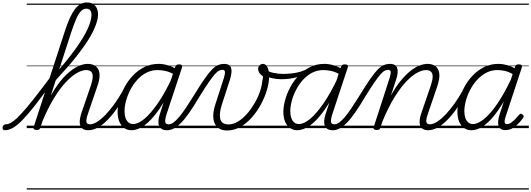

<svg xmlns="http://www.w3.org/2000/svg" viewBox="-216 -1035 4292 1551"><path d="M-176 17Q-187 17 -192 9.5Q-197 2 -195.5 -7Q-194 -16 -187 -23.5Q-180 -31 -168 -31Q-145 -31 -115 -51.5Q-85 -72 -43 -117.5Q-1 -163 57 -236.5Q115 -310 194 -416Q206 -432 211.5 -425Q217 -418 215.5 -401Q214 -384 204 -369Q126 -259 67.5 -184.5Q9 -110 -34.5 -65.5Q-78 -21 -112 -2Q-146 17 -176 17ZM497 17Q470 17 454.5 7Q439 -3 432.5 -21Q426 -39 428.5 -63.5Q431 -88 440 -117L518 -344Q532 -386 533 -413.5Q534 -441 521 -455Q508 -469 479 -469Q447 -469 405.5 -445.5Q364 -422 316.5 -372Q269 -322 219.5 -241Q170 -160 122 -44L131 -134Q176 -238 223.5 -311.5Q271 -385 319 -431Q367 -477 411 -498Q455 -519 493 -519Q531 -519 556.5 -500.5Q582 -482 587.5 -442.5Q593 -403 571 -340L495 -118Q479 -72 482 -51.5Q485 -31 511 -31Q521 -31 525.5 -23.5Q530 -16 528.5 -7Q527 2 519 9.5Q511 17 497 17ZM80 15Q68 15 60 10Q52 5 55 -6L309 -787Q348 -906 389 -960.5Q430 -1015 485 -1015Q516 -1015 536 -1002.5Q556 -990 566 -968Q576 -946 576 -917Q576 -895 569 -868Q562 -841 548.5 -809.5Q535 -778 514.5 -742Q494 -706 466 -666Q438 -626 403.5 -582Q369 -538 326.5 -489.5Q284 -441 235 -388L110 -4Q106 6 100.5 10.5Q95 15 80 15ZM262 -474Q306 -525 342 -571Q378 -617 407 -658.5Q436 -700 458 -737Q480 -774 494 -806Q508 -838 515.5 -865.5Q523 -893 523 -915Q523 -931 518.5 -942Q514 -953 505 -959Q496 -965 481 -965Q459 -965 439.5 -946.5Q420 -928 401 -885.5Q382 -843 358 -770ZM0 486H676V496H0ZM0 -20H676V0H0ZM0 -505H676V-500H0ZM0 -1006H676V-996H0Z M498 17Q487 17 482 9.5Q477 2 478.5 -7Q480 -16 488.5 -23.5Q497 -31 512 -31Q537 -31 569 -51Q601 -71 636.5 -108Q672 -145 708.5 -195.5Q745 -246 779 -307Q784 -316 793 -315Q802 -314 808 -307.5Q814 -301 809 -292Q772 -222 733 -165Q694 -108 654 -67.5Q614 -27 575 -5Q536 17 498 17ZM676 486V496ZM676 -20V0ZM676 -505V-500ZM676 -1006V-996Z M846 17Q813 17 787.5 -1Q762 -19 748 -52.5Q734 -86 734 -131Q734 -175 748.5 -227.5Q763 -280 790.5 -331.5Q818 -383 858.5 -425.5Q899 -468 951 -493.5Q1003 -519 1066 -519Q1102 -519 1142 -507Q1182 -495 1214 -472L1200 -428Q1157 -454 1122 -461.5Q1087 -469 1057 -469Q1008 -469 966.5 -447.5Q925 -426 892.5 -390Q860 -354 837 -309.5Q814 -265 802 -220Q790 -175 790 -136Q790 -106 798 -82.5Q806 -59 821.5 -46Q837 -33 860 -33Q900 -33 950.5 -75Q1001 -117 1058.5 -200Q1116 -283 1174 -407L1192 -369Q1129 -236 1069 -150.5Q1009 -65 953 -24Q897 17 846 17ZM1133 17Q1106 17 1090.5 7Q1075 -3 1068.5 -20.5Q1062 -38 1064 -62.5Q1066 -87 1076 -116L1199 -494Q1204 -506 1210.5 -510.5Q1217 -515 1230 -515Q1248 -515 1253 -508Q1258 -501 1254 -489L1131 -117Q1116 -71 1118.5 -51Q1121 -31 1146 -31Q1156 -31 1160.5 -23.5Q1165 -16 1163.5 -7Q1162 2 1154.5 9.5Q1147 17 1133 17ZM676 486H1311V496H676ZM676 -20H1311V0H676ZM676 -505H1311V-500H676ZM676 -1006H1311V-996H676Z M1133 17Q1122 17 1118 9.5Q1114 2 1116.5 -7Q1119 -16 1127 -23.5Q1135 -31 1147 -31Q1165 -31 1186 -46Q1207 -61 1232 -91Q1257 -121 1286.5 -165Q1316 -209 1352 -267Q1402 -349 1437 -399Q1472 -449 1498 -475Q1524 -501 1547 -510Q1570 -519 1595 -519Q1605 -519 1607 -511.5Q1609 -504 1605.5 -495Q1602 -486 1596 -478.5Q1590 -471 1584 -471Q1569 -471 1554.5 -464.5Q1540 -458 1520.5 -436.5Q1501 -415 1470.5 -371Q1440 -327 1394 -252Q1349 -176 1312.5 -124Q1276 -72 1245.5 -41.5Q1215 -11 1188 3Q1161 17 1133 17ZM1311 486H1411V496H1311ZM1311 -20H1411V0H1311ZM1311 -505H1411V-500H1311ZM1311 -1006H1411V-996H1311Z M1618 19Q1579 19 1553.5 2.5Q1528 -14 1516.5 -42.5Q1505 -71 1507 -109.5Q1509 -148 1524 -193L1593 -407Q1603 -439 1601 -455Q1599 -471 1581 -471Q1571 -471 1567 -478.5Q1563 -486 1565 -495Q1567 -504 1574.5 -511.5Q1582 -519 1594 -519Q1618 -519 1632 -510.5Q1646 -502 1651 -485.5Q1656 -469 1653.5 -446.5Q1651 -424 1643 -396L1577 -193Q1566 -159 1562 -129.5Q1558 -100 1562.5 -77.5Q1567 -55 1583.5 -42.5Q1600 -30 1631 -30Q1668 -30 1705.5 -52.5Q1743 -75 1776.5 -112.5Q1810 -150 1837.5 -196Q1865 -242 1882 -290Q1899 -338 1903 -381Q1905 -390 1907 -399.5Q1909 -409 1908 -419Q1888 -432 1878.5 -447Q1869 -462 1869 -478Q1869 -495 1880.5 -507Q1892 -519 1908 -519Q1920 -519 1929.5 -511.5Q1939 -504 1945.5 -490Q1952 -476 1955 -457.5Q1958 -439 1958 -418Q1958 -369 1941 -310.5Q1924 -252 1893 -194Q1862 -136 1819.5 -87.5Q1777 -39 1726 -10Q1675 19 1618 19ZM1411 486H2015V496H1411ZM1411 -20H2015V0H1411ZM1411 -505H2015V-500H1411ZM1411 -1006H2015V-996H1411Z M2055 -395Q2018 -395 1979 -404Q1940 -413 1908 -434Q1903 -438 1903.5 -446Q1904 -454 1908.5 -461Q1913 -468 1919.5 -471.5Q1926 -475 1933 -470Q1956 -454 1994.5 -446Q2033 -438 2070 -438Q2105 -438 2141.5 -442Q2178 -446 2211.5 -456Q2245 -466 2272 -481Q2283 -487 2287.5 -481Q2292 -475 2291 -465.5Q2290 -456 2282 -451Q2229 -423 2173 -409Q2117 -395 2055 -395ZM2015 486V496ZM2015 -20V0ZM2015 -505V-500ZM2015 -1006V-996Z M2185 17Q2152 17 2126.5 -1Q2101 -19 2087 -52.5Q2073 -86 2073 -131Q2073 -175 2087.5 -227.5Q2102 -280 2129.5 -331.5Q2157 -383 2197.5 -425.5Q2238 -468 2290 -493.5Q2342 -519 2405 -519Q2441 -519 2481 -507Q2521 -495 2553 -472L2539 -428Q2496 -454 2461 -461.5Q2426 -469 2396 -469Q2347 -469 2305.5 -447.5Q2264 -426 2231.5 -390Q2199 -354 2176 -309.5Q2153 -265 2141 -220Q2129 -175 2129 -136Q2129 -106 2137 -82.5Q2145 -59 2160.5 -46Q2176 -33 2199 -33Q2239 -33 2289.5 -75Q2340 -117 2397.5 -200Q2455 -283 2513 -407L2531 -369Q2468 -236 2408 -150.5Q2348 -65 2292 -24Q2236 17 2185 17ZM2472 17Q2445 17 2429.5 7Q2414 -3 2407.5 -20.5Q2401 -38 2403 -62.5Q2405 -87 2415 -116L2538 -494Q2543 -506 2549.5 -510.5Q2556 -515 2569 -515Q2587 -515 2592 -508Q2597 -501 2593 -489L2470 -117Q2455 -71 2457.5 -51Q2460 -31 2485 -31Q2495 -31 2499.5 -23.5Q2504 -16 2502.5 -7Q2501 2 2493.5 9.5Q2486 17 2472 17ZM2015 486H2650V496H2015ZM2015 -20H2650V0H2015ZM2015 -505H2650V-500H2015ZM2015 -1006H2650V-996H2015Z M2472 17Q2461 17 2457 9.5Q2453 2 2455.5 -7Q2458 -16 2466 -23.5Q2474 -31 2486 -31Q2504 -31 2525 -46Q2546 -61 2571 -91Q2596 -121 2625.5 -165Q2655 -209 2691 -267Q2741 -349 2776 -399Q2811 -449 2837 -475Q2863 -501 2886 -510Q2909 -519 2934 -519Q2944 -519 2946 -511.5Q2948 -504 2944.5 -495Q2941 -486 2935 -478.5Q2929 -471 2923 -471Q2908 -471 2893.5 -464.5Q2879 -458 2859.5 -436.5Q2840 -415 2809.5 -371Q2779 -327 2733 -252Q2688 -176 2651.5 -124Q2615 -72 2584.5 -41.5Q2554 -11 2527 3Q2500 17 2472 17ZM2650 486H2750V496H2650ZM2650 -20H2750V0H2650ZM2650 -505H2750V-500H2650ZM2650 -1006H2750V-996H2650Z M3243 17Q3217 17 3200.5 7Q3184 -3 3178 -20.5Q3172 -38 3174 -62.5Q3176 -87 3186 -116L3264 -344Q3278 -386 3279 -413.5Q3280 -441 3266.5 -455Q3253 -469 3225 -469Q3194 -469 3152.5 -446.5Q3111 -424 3064.5 -375Q3018 -326 2969 -246.5Q2920 -167 2873 -53L2857 -4Q2854 6 2847.5 10.5Q2841 15 2826 15Q2814 15 2806.5 10Q2799 5 2802 -6L2932 -407Q2942 -439 2940 -455Q2938 -471 2920 -471Q2910 -471 2906 -478.5Q2902 -486 2904 -495Q2906 -504 2913.5 -511.5Q2921 -519 2933 -519Q2958 -519 2972.5 -510Q2987 -501 2992.5 -484.5Q2998 -468 2996 -445.5Q2994 -423 2985 -396L2942 -264Q2981 -334 3021 -382.5Q3061 -431 3099 -461.5Q3137 -492 3172.5 -505.5Q3208 -519 3238 -519Q3276 -519 3301.5 -500.5Q3327 -482 3332.5 -442.5Q3338 -403 3317 -340L3241 -117Q3225 -71 3228 -51Q3231 -31 3257 -31Q3267 -31 3271 -23.5Q3275 -16 3273.5 -7Q3272 2 3264.5 9.5Q3257 17 3243 17ZM2750 486H3421V496H2750ZM2750 -20H3421V0H2750ZM2750 -505H3421V-500H2750ZM2750 -1006H3421V-996H2750Z M3243 17Q3232 17 3227 9.5Q3222 2 3223.5 -7Q3225 -16 3233.5 -23.5Q3242 -31 3257 -31Q3282 -31 3314 -51Q3346 -71 3381.5 -108Q3417 -145 3453.5 -195.5Q3490 -246 3524 -307Q3529 -316 3538 -315Q3547 -314 3553 -307.5Q3559 -301 3554 -292Q3517 -222 3478 -165Q3439 -108 3399 -67.5Q3359 -27 3320 -5Q3281 17 3243 17ZM3421 486V496ZM3421 -20V0ZM3421 -505V-500ZM3421 -1006V-996Z M3592 17Q3558 17 3532.5 -1Q3507 -19 3493 -52.5Q3479 -86 3479 -131Q3479 -177 3493.5 -229.5Q3508 -282 3536 -333.5Q3564 -385 3604.5 -427Q3645 -469 3696.5 -494Q3748 -519 3811 -519Q3842 -519 3876.5 -510Q3911 -501 3941 -483L3945 -498Q3949 -508 3956 -511.5Q3963 -515 3975 -515Q3993 -515 3998 -508Q4003 -501 3999 -489L3869 -94Q3862 -73 3860.5 -59.5Q3859 -46 3864 -39Q3869 -32 3879 -32Q3895 -32 3912.5 -44Q3930 -56 3947 -73.5Q3964 -91 3978 -108Q3984 -116 3989.5 -116.5Q3995 -117 4003 -111Q4013 -104 4014 -97.5Q4015 -91 4011 -84Q3999 -67 3977.5 -43Q3956 -19 3928 -1.5Q3900 16 3868 16Q3843 16 3829.5 6.5Q3816 -3 3811 -20Q3806 -37 3808.5 -60Q3811 -83 3819 -109Q3828 -135 3837 -162Q3846 -189 3854 -216Q3807 -136 3761.5 -84Q3716 -32 3674 -7.5Q3632 17 3592 17ZM3535 -136Q3535 -106 3543 -82.5Q3551 -59 3566.5 -46Q3582 -33 3605 -33Q3644 -33 3694 -73.5Q3744 -114 3799 -193.5Q3854 -273 3911 -392L3925 -437Q3889 -457 3859 -463Q3829 -469 3802 -469Q3753 -469 3711.5 -447Q3670 -425 3637.5 -389Q3605 -353 3582 -309Q3559 -265 3547 -220Q3535 -175 3535 -136ZM3421 486H4056V496H3421ZM3421 -20H4056V0H3421ZM3421 -505H4056V-500H3421ZM3421 -1006H4056V-996H3421Z"/></svg>

Font: Playwrite CA Guides
Style: Regular
Weight: 400
Designer: Veronika Burian, José Scaglione
Foundry: TypeTogether
Version: Version 1.003